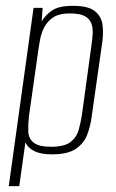

<svg xmlns="http://www.w3.org/2000/svg" viewBox="-20 -522 399 658"><path d="M10 116 95 -495H126L123 -449Q136 -471 159 -486.5Q182 -502 230 -502Q283 -502 305.5 -483.5Q328 -465 331.5 -436Q335 -407 330 -374L295 -128Q291 -93 279.5 -62Q268 -31 240 -12Q212 7 159 7Q119 7 97 -4.5Q75 -16 67 -34L46 116ZM155 -19Q201 -19 222 -35.5Q243 -52 250 -78Q257 -104 261 -130L293 -364Q296 -384 297.5 -404Q299 -424 293.5 -440.5Q288 -457 271 -466.5Q254 -476 219 -476Q184 -476 164 -463.5Q144 -451 133 -431Q122 -411 117.5 -387Q113 -363 110 -341L79 -122Q76 -94 77 -70.5Q78 -47 95.5 -33Q113 -19 155 -19Z"/></svg>

Font: Alumni Sans Thin ExtraLight
Style: Italic
Weight: 250
Italic angle: -8°
Version: Version 1.016